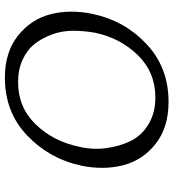

<svg xmlns="http://www.w3.org/2000/svg" viewBox="18 -722 710 786"><g transform="rotate(-90 373.0 -329.0)"><path d="M349 6Q244 6 177 -47Q110 -100 89.5 -180Q69 -260 88 -352Q116 -482 211.5 -573Q307 -664 448 -664Q553 -664 620.5 -610Q688 -556 708 -476Q728 -396 709 -305Q682 -175 586 -84.5Q490 6 349 6ZM367 -48Q470 -48 540 -119.5Q610 -191 632 -295Q640 -341 640 -385.5Q640 -430 625 -471Q610 -512 586 -542.5Q562 -573 521.5 -591.5Q481 -610 430 -610Q327 -610 257.5 -538.5Q188 -467 166 -363Q152 -306 159.5 -250Q167 -194 189 -149Q211 -104 257.5 -76Q304 -48 367 -48Z"/></g></svg>

Font: EauTest
Style: Italic
Weight: 400
Italic angle: -12°
Designer: Christian Thalmann (Catharsis Fonts)
Version: Version 0.001;PS 000.001;hotconv 1.0.88;makeotf.lib2.5.64775